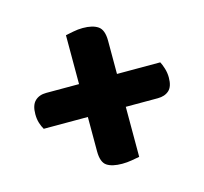

<svg xmlns="http://www.w3.org/2000/svg" viewBox="-78 -620 702 660"><g transform="rotate(-15 273.0 -290.0)"><path d="M456 -233H50Q44 -243 39.5 -257Q35 -271 35 -289Q35 -321 50 -335.5Q65 -350 90 -350H496Q501 -341 506 -325Q511 -309 511 -292Q511 -260 496 -246.5Q481 -233 456 -233ZM342 -468V-55Q332 -53 314.5 -50Q297 -47 280 -47Q244 -47 225.5 -59.5Q207 -72 207 -111V-524Q217 -526 234.5 -529.5Q252 -533 269 -533Q304 -533 323 -520Q342 -507 342 -468Z"/></g></svg>

Font: Baloo Bhaijaan 2
Style: Bold
Weight: 700
Designer: Sanskriti Dholi, Noopur Datye and Ek Type
Foundry: Ek Type
Version: Version 1.701